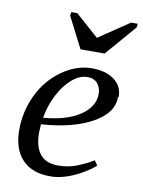

<svg xmlns="http://www.w3.org/2000/svg" viewBox="-81 -747 609 816"><g transform="rotate(10 223.5 -338.5)"><path d="M421 -371 418 -367Q418 -300 336 -254Q252 -207 116 -198L114 -162Q114 -101 140 -69Q165 -38 218 -38Q262 -38 299 -53Q339 -69 368 -87L382 -66Q339 -30 287 -8Q238 13 192 13Q113 13 71 -32Q29 -77 29 -159Q29 -240 64 -312Q98 -382 160 -426Q222 -470 289 -470Q349 -470 385 -443Q421 -416 421 -371ZM120 -228 121 -227Q219 -235 277 -273Q335 -312 335 -367Q335 -394 320 -412Q305 -430 277 -430Q242 -430 210 -402Q177 -374 153 -327Q129 -280 120 -228ZM186 -690 286 -601 418 -690H447L445 -674L330 -541H226L158 -674L160 -690Z"/></g></svg>

Font: Libra Serif Modern
Style: Italic
Weight: 400
Italic angle: -12°
Designer: Stefan Peev, Context Ltd
Foundry: Stefan Peev, Context Ltd
Version: Version 1.000